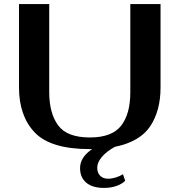

<svg xmlns="http://www.w3.org/2000/svg" viewBox="-20 -720 878 940"><path d="M766 -700V-292Q766 -178 715.5 -102Q665 -26 542 -1Q502 21 479 48Q456 75 456 101Q456 126 470.5 140.5Q485 155 509 155Q527 155 546.5 149Q566 143 582 133L593 165Q577 181 550 190.5Q523 200 489 200Q433 200 402.5 174.5Q372 149 372 103Q372 50 431 10H420Q228 10 150.5 -71Q73 -152 73 -292V-700H221V-269Q221 -166 264.5 -106.5Q308 -47 420 -47Q528 -47 573 -104.5Q618 -162 618 -269V-700Z"/></svg>

Font: Fahkwang SemiBold
Style: Regular
Weight: 600
Designer: Suppakit Chalermlarp | Katatrad Co.,Ltd.
Foundry: Cadson Demak Co.,Ltd.
Version: Version 1.000; ttfautohint (v1.6)